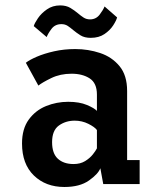

<svg xmlns="http://www.w3.org/2000/svg" viewBox="-20 -698 590 728"><path d="M224 11Q153.5 11 108.5 -32.5Q63.5 -76 63.5 -154Q63.5 -209.5 89 -244.5Q114.5 -279.5 154.5 -295.8Q194.5 -312 238.5 -312Q281 -312 309.5 -300Q338 -288 347.5 -277.5V-339.5Q347.5 -383 320 -400.8Q292.5 -418.5 251.5 -418.5Q208.5 -418.5 174.5 -402Q140.5 -385.5 125.5 -373.5L78 -460Q91 -470.5 119.2 -482.8Q147.5 -495 185.2 -503.5Q223 -512 265.5 -512Q314.5 -512 359.5 -497Q404.5 -482 433.2 -447.2Q462 -412.5 462 -353V-91H509.5V0H371.5L360.5 -60Q352 -38 317.2 -13.5Q282.5 11 224 11ZM259 -76Q284.5 -76 302.8 -87.2Q321 -98.5 332 -112.5Q343 -126.5 347.5 -135.5V-205Q339 -216.5 315 -228.5Q291 -240.5 263 -240.5Q229 -240.5 203.2 -222Q177.5 -203.5 177.5 -159Q177.5 -116 199.5 -96Q221.5 -76 259 -76ZM324 -554.5Q300.5 -554.5 285.2 -564Q270 -573.5 257.5 -584Q247 -593 236.8 -599.8Q226.5 -606.5 213 -606.5Q189 -606.5 175.5 -588.8Q162 -571 157 -557.5L108 -599Q111 -610 123.8 -628.8Q136.5 -647.5 158 -662.5Q179.5 -677.5 208 -677.5Q231 -677.5 246.8 -668Q262.5 -658.5 275 -648Q286 -638.5 296.8 -631.5Q307.5 -624.5 321.5 -624.5Q344 -624.5 357.8 -642.5Q371.5 -660.5 376.5 -673.5L424 -632Q421 -620 409 -601.5Q397 -583 376 -568.8Q355 -554.5 324 -554.5Z"/></svg>

Font: Trispace SemiCondensed Medium
Style: Regular
Weight: 500
Width: 4
Designer: Tyler Finck
Foundry: Etcetera Type Company
Version: Version 1.210; ttfautohint (v1.8.3)